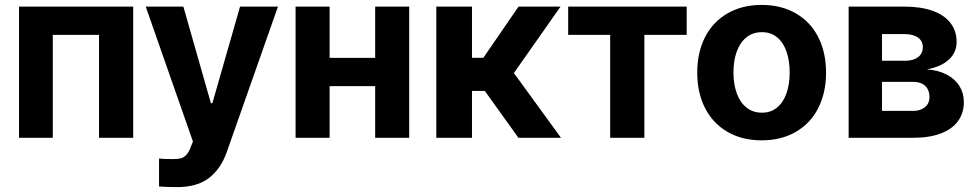

<svg xmlns="http://www.w3.org/2000/svg" viewBox="-20 -557 3948 776"><path d="M56.9 -530.3H518.4V0H380.2V-416.1H193.4V0H56.9Z M622.8 196.7V83.9L647.3 85.5Q662.3 85.9 681.5 85.9Q699.1 85.9 710.8 82.9Q722.5 79.9 732.8 69.2Q743.1 58.5 750.8 37.3L759.8 15L569 -530.3H721.1L832.4 -139.8H838.3L950.2 -530.3H1103.4L896.4 57.9Q872.5 125.5 824.6 162.4Q776.6 199.2 696.2 199.2Q653.7 199.2 622.8 196.7Z M1542.7 -209H1265.1V-323.2H1542.7ZM1312.2 0H1174.6V-530.3H1312.2ZM1633.9 0H1496.3V-530.3H1633.9Z M1743.4 -530.3H1887.6V-323.4H1933.6L2075.7 -530.3H2245.5L2057 -261.8L2247.4 0H2075.4L1939.5 -189.5H1887.6V0H1743.4Z M2276.4 -530.3H2755.4V-416.1H2584.3V0H2446.1V-416.1H2276.4Z M2798 -263.2Q2798 -345.3 2829.6 -407Q2861.3 -468.8 2920.3 -502.9Q2979.4 -537.1 3058.4 -537.1Q3137.4 -537.1 3196.6 -502.9Q3255.7 -468.8 3287.1 -407Q3318.6 -345.3 3318.6 -263.2Q3318.6 -182.2 3287.1 -120.2Q3255.7 -58.2 3196.6 -24Q3137.4 10.2 3058.4 10.2Q2979.4 10.2 2920.3 -24Q2861.3 -58.2 2829.6 -120.2Q2798 -182.2 2798 -263.2ZM3171.6 -264.4Q3171.6 -311.3 3158.9 -348.1Q3146.2 -385 3121 -406Q3095.8 -427 3059.5 -427Q3022.7 -427 2996.7 -406Q2970.7 -385 2957.6 -348.4Q2944.4 -311.9 2944.4 -264.4Q2944.4 -216.9 2957.6 -180.2Q2970.7 -143.6 2996.7 -122.6Q3022.7 -101.6 3059.5 -101.6Q3095.8 -101.6 3121 -122.6Q3146.2 -143.6 3158.9 -180.5Q3171.6 -217.4 3171.6 -264.4Z M3409.9 -530.3H3635Q3700.9 -530.3 3748.1 -513.7Q3795.4 -497.2 3820.8 -465Q3846.3 -432.7 3846.3 -387.4Q3846.3 -344.9 3814.8 -315.9Q3783.3 -286.9 3726 -276.5Q3772.6 -273.3 3806.3 -255.6Q3839.9 -237.9 3857.8 -209.2Q3875.6 -180.4 3875.6 -144.8Q3875.6 -99.9 3851.9 -67.4Q3828.1 -34.9 3781.9 -17.4Q3735.7 0 3669.9 0H3409.9ZM3736.6 -164.3Q3736.6 -183.9 3728.8 -197.9Q3721.1 -211.8 3706 -219Q3691 -226.2 3669.9 -226.2H3544.7V-108.8H3669.9Q3690.6 -108.8 3705.6 -115.9Q3720.7 -122.9 3728.6 -135.2Q3736.6 -147.4 3736.6 -164.3ZM3709.8 -366.2Q3709.8 -391.6 3689.9 -405.4Q3670 -419.3 3635 -419.3H3544.7V-311.5H3638.3Q3660.6 -311.5 3676.8 -318.3Q3693.1 -325.1 3701.4 -337.2Q3709.8 -349.4 3709.8 -366.2Z"/></svg>

Font: Pretendard GOV Variable
Style: Regular
Weight: 400
Designer: Base glyphs from Inter by Rasmus Andersson; Hangul glyphs from Noto Sans CJK(Source Han Sans) by Jang Soo-young and Kang
Foundry: Kil Hyung-jin
Version: Version 1.307;Glyphs 3.2 (3192)